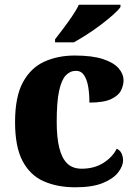

<svg xmlns="http://www.w3.org/2000/svg" viewBox="-20 -786 581 816"><path d="M300 10Q224 10 166 -15.5Q108 -41 76 -101.5Q44 -162 44 -267Q44 -375 77.5 -436.5Q111 -498 168.5 -524Q226 -550 297 -550Q372 -550 417.5 -535Q463 -520 484 -496Q505 -472 505 -444Q505 -424 494.5 -402Q484 -380 452.5 -365Q421 -350 360 -350Q360 -386 355 -416.5Q350 -447 337.5 -466Q325 -485 303 -485Q278 -485 259.5 -465.5Q241 -446 231 -399Q221 -352 221 -268Q221 -202 232 -157.5Q243 -113 266 -91Q289 -69 327 -69Q381 -69 420 -94Q459 -119 476 -154Q491 -147 497 -133Q503 -119 503 -105Q503 -80 482 -53Q461 -26 416.5 -8Q372 10 300 10ZM214 -619Q229 -638 248.5 -664Q268 -690 286.5 -717Q305 -744 315 -766H492V-756Q483 -743 460.5 -723Q438 -703 409 -681Q380 -659 349.5 -639.5Q319 -620 294 -606H214Z"/></svg>

Font: Noto Serif Kannada ExtraBold
Style: Regular
Weight: 800
Version: Version 2.003